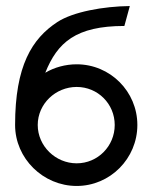

<svg xmlns="http://www.w3.org/2000/svg" viewBox="-20 -605 503 636"><path d="M30 -191C30 -80 123 11 234 11C345 11 435 -80 435 -191C435 -302 345 -392 234 -392C197 -392 160 -382 130 -364C170 -464 231 -519 392 -519L410 -585C323 -584 222 -566 170 -532C86 -477 30 -387 30 -191ZM105 -191C105 -261 164 -317 234 -317C304 -317 360 -261 360 -191C360 -121 304 -64 234 -64C164 -64 105 -121 105 -191Z"/></svg>

Font: Charger Sport
Style: Regular
Weight: 400
Designer: Jasper
Foundry: Cannot Into Space Fonts
Version: Version 1.1